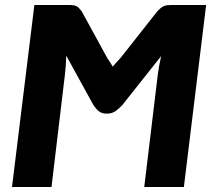

<svg xmlns="http://www.w3.org/2000/svg" viewBox="-20 -748 860 768"><path d="M804.5 -728 715.5 0H557L611.5 -452.5Q613.5 -468.5 617 -486.5Q620.5 -504.5 624.5 -523.5L469.5 -328Q455.5 -313 441.5 -303.2Q427.5 -293.5 408.5 -293.5H406Q387 -293.5 375.2 -303.2Q363.5 -313 353.5 -328L245 -525.5Q244.5 -506 243.2 -487.2Q242 -468.5 240 -452.5L186 0H28L117.5 -728H256Q266.5 -728 273.5 -727Q280.5 -726 286 -723.2Q291.5 -720.5 296.2 -715.5Q301 -710.5 307 -702.5L409.5 -515Q421.5 -498 431 -481.5Q438 -490 445.5 -498.2Q453 -506.5 462 -516L609 -702.5Q616.5 -710.5 622.5 -715.5Q628.5 -720.5 634.8 -723.2Q641 -726 648.2 -727Q655.5 -728 666 -728Z"/></svg>

Font: Lato ExtraBold
Style: Italic
Weight: 800
Italic angle: -7°
Designer: Lukasz Dziedzic with Adam Twardoch and Botio Nikoltchev
Foundry: tyPoland Lukasz Dziedzic
Version: Version 2.015; 2015-08-06; http://www.latofonts.com/